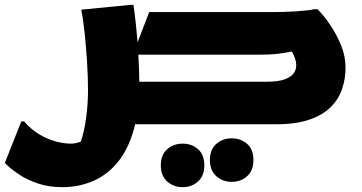

<svg xmlns="http://www.w3.org/2000/svg" viewBox="-60 -514 1499 794"><path d="M40 -12Q67 20 100.5 40.5Q134 61 169 70.5Q204 80 232 80Q245 80 255.5 77.5Q266 75 274 72Q288 33 296 -25.5Q304 -84 304 -140Q304 -195 300 -257.5Q296 -320 290 -377.5Q284 -435 276 -474L480 -494H492Q498 -451 502 -412.5Q506 -374 509 -339L557 -464H1065Q1116 -464 1163.5 -467Q1211 -470 1241 -476H1253Q1279 -450 1305.5 -411Q1332 -372 1350.5 -326.5Q1369 -281 1369 -234Q1369 -189 1355 -147Q1341 -105 1308.5 -72Q1276 -39 1220 -19.5Q1164 0 1081 0H499Q477 92 432.5 149.5Q388 207 327.5 233.5Q267 260 198 260Q142 260 97.5 245Q53 230 22.5 210Q-8 190 -24 175Q-40 160 -40 160L28 -12ZM1021 -288H512Q514 -256 515 -228Q516 -200 516 -176H1041Q1091 -176 1117.5 -186Q1144 -196 1154.5 -211Q1165 -226 1165 -242Q1165 -260 1159 -275Q1153 -290 1147 -301Q1108 -293 1079 -290.5Q1050 -288 1021 -288ZM808 148Q808 104 834.5 81Q861 58 898 58Q936 58 962 81Q988 104 988 148Q988 191 962 214.5Q936 238 898 238Q861 238 834.5 214.5Q808 191 808 148ZM605 170Q605 126 631.5 103Q658 80 695 80Q733 80 759 103Q785 126 785 170Q785 213 759 236.5Q733 260 695 260Q658 260 631.5 236.5Q605 213 605 170Z"/></svg>

Font: Kufam Black
Style: Regular
Weight: 900
Designer: Wael Morcos, Artur Schmal
Foundry: Original Type
Version: Version 1.301; ttfautohint (v1.8.3)